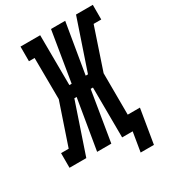

<svg xmlns="http://www.w3.org/2000/svg" viewBox="-238 -849 985 1090"><g transform="rotate(-30 254.5 -304.0)"><path d="M359 127 380 0H311L309 -328H294L240 0H147L202 -328H187L76 0H-34V-96H16L108 -368L106 -639H69V-735H198L200 -407H215L269 -735H362L307 -407H322L433 -735H543V-639H493L402 -368L403 -96H483L446 127Z"/></g></svg>

Font: Iosevka Curly Slab Oblique
Style: Bold
Weight: 700
Italic angle: -9°
Monospace: yes
Designer: Belleve Invis
Foundry: Belleve Invis
Version: Version 11.1.0; ttfautohint (v1.8.3)